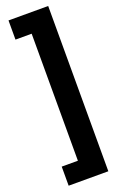

<svg xmlns="http://www.w3.org/2000/svg" viewBox="-180 -789 632 1039"><g transform="rotate(-20 136.0 -270.0)"><path d="M22 205.6V95.7H115.2V-635.7H22V-746.1H250.5V205.6Z"/></g></svg>

Font: SG Kara Bold
Style: Regular
Weight: 400
Designer: Damoon Khanjanzadeh
Version: Version 1.000